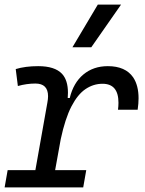

<svg xmlns="http://www.w3.org/2000/svg" viewBox="-23 -815 629 835"><path d="M-2.9 0 10.3 -75.2H130.9L183.1 -369.1Q186 -384.3 186 -396.5Q186 -451.7 130.9 -451.7Q93.3 -451.7 54.7 -440.9L45.4 -514.6Q86.9 -527.3 143.1 -527.3Q215.3 -527.3 246.6 -494.1Q272.5 -466.3 272.5 -411.6Q272.5 -400.9 271.5 -388.7H280.3Q296.4 -455.1 339.8 -491.2Q383.3 -527.3 445.8 -527.3Q522.5 -527.3 556.2 -478.5Q579.6 -443.4 579.6 -387.7Q579.6 -364.7 575.7 -337.9H490.2Q492.2 -354 492.2 -368.2Q492.2 -450.7 422.9 -450.7Q383.3 -450.7 349.1 -427.7Q314.9 -404.8 287.6 -352.1Q260.3 -299.3 241.2 -210L216.8 -75.2H352.1L338.9 0ZM292 -609.4 402.3 -794.9H503.4L374 -609.4Z"/></svg>

Font: CaskaydiaCove NFP SemiLight
Style: Italic
Weight: 350
Italic angle: -10°
Designer: Aaron Bell
Foundry: Saja Typeworks
Version: Version 2111.001; VTT 6.35;Nerd Fonts 3.1.1